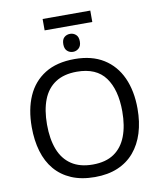

<svg xmlns="http://www.w3.org/2000/svg" viewBox="-105 -1084 991 1178"><g transform="rotate(-10 390.5 -495.5)"><path d="M539 -1001V-930H242V-1001ZM392 -882Q412 -882 427.5 -868.5Q443 -855 443 -826Q443 -798 427.5 -784Q412 -770 392 -770Q370 -770 355 -784Q340 -798 340 -826Q340 -855 355 -868.5Q370 -882 392 -882ZM720 -358Q720 -275 699 -207.5Q678 -140 636.5 -91Q595 -42 533.5 -16Q472 10 391 10Q307 10 245 -16.5Q183 -43 142 -91.5Q101 -140 81 -208Q61 -276 61 -359Q61 -469 97 -551Q133 -633 206.5 -679Q280 -725 392 -725Q499 -725 572 -679.5Q645 -634 682.5 -551.5Q720 -469 720 -358ZM156 -358Q156 -268 181 -203Q206 -138 258.5 -103Q311 -68 391 -68Q472 -68 523.5 -103Q575 -138 600 -203Q625 -268 625 -358Q625 -493 569 -569.5Q513 -646 392 -646Q311 -646 258.5 -611.5Q206 -577 181 -512.5Q156 -448 156 -358Z"/></g></svg>

Font: Noto Sans Ambassadori
Style: Regular
Weight: 400
Designer: Monotype Design Team
Foundry: Monotype Imaging Inc.
Version: Version 2.013